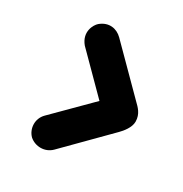

<svg xmlns="http://www.w3.org/2000/svg" viewBox="-150 -770 816 857"><g transform="rotate(30 258.5 -341.0)"><path d="M486 -340C486 -310 460 -279 445 -264L234 -51C203 -20 153 -20 121 -48C92 -77 88 -128 121 -161L300 -340L120 -521C78 -571 107 -620 123 -634C162 -667 206 -658 234 -630L445 -418C460 -403 486 -381 486 -340Z"/></g></svg>

Font: SN Pro Black
Style: Italic
Weight: 900
Italic angle: -9°
Designer: Tobias Whetton
Foundry: Supernotes
Version: Version 1.001;Glyphs 3.2 (3249)